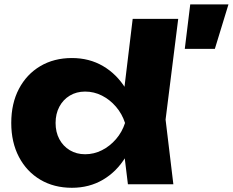

<svg xmlns="http://www.w3.org/2000/svg" viewBox="-20 -858 1084 894"><path d="M575.6 0 549.4 -214.4 584.4 -283.8 549.8 -372.2 597.8 -770H809.8L751 -301.2L787.2 0ZM619.6 -285.4Q606 -194.6 564.7 -126.7Q523.4 -58.8 459.5 -21.2Q395.6 16.4 314.8 16.4Q231.2 16.4 167.5 -21.4Q103.8 -59.2 68.1 -127.4Q32.4 -195.6 32.4 -285.4Q32.4 -376.2 68.1 -444.2Q103.8 -512.2 167.5 -550Q231.2 -587.8 314.8 -587.8Q395.6 -587.8 459.5 -550.5Q523.4 -513.2 565.2 -445.5Q607 -377.8 619.6 -285.4ZM238.8 -285.4Q238.8 -242.8 256.3 -210.1Q273.8 -177.4 304.9 -158.6Q336 -139.8 376.4 -139.8Q417.8 -139.8 454.8 -158.6Q491.8 -177.4 520.1 -210.1Q548.4 -242.8 562.2 -285.4Q548.4 -328 520.1 -361Q491.8 -394 454.8 -412.8Q417.8 -431.6 376.4 -431.6Q336 -431.6 304.9 -412.8Q273.8 -394 256.3 -361Q238.8 -328 238.8 -285.4ZM865.8 -837.6H1043.8L980.4 -630.4H840.4Z"/></svg>

Font: Unbounded
Style: Regular
Weight: 400
Designer: Luke Prowse, Jean-Baptiste Morizot, Fátima Lázaro, Florian Runge
Foundry: NaN
Version: Version 1.701;gftools[0.9.28.dev5+ged2979d]